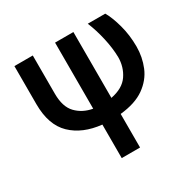

<svg xmlns="http://www.w3.org/2000/svg" viewBox="-169 -716 1123 1121"><g transform="rotate(-30 392.5 -156.0)"><path d="M66.1 -545.5H190V-287.6Q190 -198.9 232.4 -155.2Q274.9 -111.5 340.2 -100.1V-545.5H463.8V-101.6Q546.2 -117.5 581.7 -169.6Q617.2 -221.6 617.2 -288.4Q616.1 -349.1 600.5 -418.3Q584.9 -487.6 560.7 -545.5H678.6Q703.5 -502.5 722.1 -433.6Q740.8 -364.7 740.8 -288.4Q740.8 -217 714.5 -153.6Q688.2 -90.2 627.5 -47.1Q566.8 -3.9 463.8 6.7V233H340.2V7.1Q214.1 -6 140.1 -77.2Q66.1 -148.4 66.1 -289.1Z"/></g></svg>

Font: Inter Zeller Semi Bold
Style: Regular
Weight: 600
Designer: Rasmus Andersson; Joe Bland
Foundry: zeller
Version: Version 3.015;git-dec3a8cb1